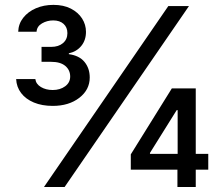

<svg xmlns="http://www.w3.org/2000/svg" viewBox="-20 -752 896 772"><path d="M191.9 -326.2Q148.9 -326.2 116.2 -339.8Q83.5 -353.5 64.9 -377.9Q46.4 -402.3 44.9 -434.1H122.1Q124.5 -414.1 144.5 -402.1Q164.6 -390.1 191.9 -390.1Q221.7 -390.1 241.9 -405Q262.2 -419.9 262.2 -444.3Q262.2 -470.2 242.7 -486.8Q223.1 -503.4 186 -503.4H147V-563.5H186Q215.3 -563.5 233.2 -578.6Q251 -593.8 251 -618.7Q251 -642.1 235.6 -656Q220.2 -669.9 193.8 -669.9Q169.4 -669.9 148.9 -658Q128.4 -646 127 -624.5H53.2Q54.2 -656.2 73.5 -680.7Q92.8 -705.1 124.5 -718.8Q156.2 -732.4 194.8 -732.4Q235.8 -732.4 265.1 -717.3Q294.4 -702.1 310.1 -677.5Q325.7 -652.8 325.7 -624Q325.7 -590.3 306.9 -567.4Q288.1 -544.4 256.8 -537.6V-534.2Q298.3 -528.8 319.6 -503.2Q340.8 -477.5 340.8 -440.4Q340.8 -391.1 298.8 -358.6Q256.8 -326.2 191.9 -326.2ZM156.7 0 656.7 -727.5H739.7L239.7 0ZM505.9 -69.8V-131.3L670.9 -396.5H721.2V-309.1H690.4L583 -137.2V-133.3H817.4V-69.8ZM693.4 0V-87.9L694.3 -116.2V-396.5H767.1V0Z"/></svg>

Font: Inter 20pt
Style: Regular
Weight: 400
Version: Version 4.001;git-66647c0bb